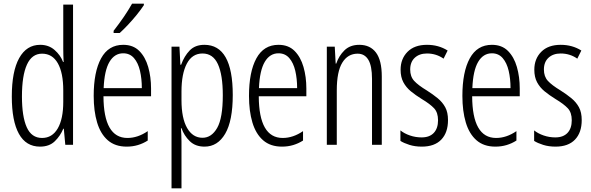

<svg xmlns="http://www.w3.org/2000/svg" viewBox="-20 -785 3207 1041"><path d="M197 10Q121 10 82.5 -59.5Q44 -129 44 -262Q44 -398 84 -470Q124 -542 198 -542Q244 -542 276 -514Q308 -486 322 -449H325Q324 -469 323.5 -486Q323 -503 323 -520V-760H376V0H334L326 -87H323Q307 -48 277 -19Q247 10 197 10ZM208 -37Q263 -37 293 -88.5Q323 -140 323 -233V-295Q323 -390 293.5 -442Q264 -494 208 -494Q153 -494 126 -434.5Q99 -375 99 -262Q99 -153 125 -95Q151 -37 208 -37Z M648 -542Q702 -542 735 -509Q768 -476 783.5 -422Q799 -368 799 -305V-263H541Q542 -37 671 -37Q727 -37 781 -74V-23Q756 -7 727.5 1.5Q699 10 667 10Q604 10 564.5 -24.5Q525 -59 506.5 -121Q488 -183 488 -265Q488 -395 528 -468.5Q568 -542 648 -542ZM648 -496Q601 -496 573.5 -449.5Q546 -403 542 -307H749Q749 -358 739 -401Q729 -444 706.5 -470Q684 -496 648 -496ZM760 -757Q745 -734 722 -705.5Q699 -677 674 -650.5Q649 -624 629 -606H596V-618Q627 -658 651 -693Q675 -728 696 -765H760Z M1088 -542Q1242 -542 1242 -270Q1242 -130 1201 -60Q1160 10 1089 10Q1039 10 1008.5 -20Q978 -50 964 -90H961Q962 -75 963 -56.5Q964 -38 964 -19V236H910V-532H953L958 -434H962Q979 -481 1008.5 -511.5Q1038 -542 1088 -542ZM1078 -495Q1022 -495 993 -440Q964 -385 964 -289V-242Q964 -144 994.5 -91Q1025 -38 1078 -38Q1127 -38 1157.5 -91.5Q1188 -145 1188 -269Q1188 -379 1161.5 -437Q1135 -495 1078 -495Z M1490 -542Q1544 -542 1577 -509Q1610 -476 1625.5 -422Q1641 -368 1641 -305V-263H1383Q1384 -37 1513 -37Q1569 -37 1623 -74V-23Q1598 -7 1569.5 1.5Q1541 10 1509 10Q1446 10 1406.5 -24.5Q1367 -59 1348.5 -121Q1330 -183 1330 -265Q1330 -395 1370 -468.5Q1410 -542 1490 -542ZM1490 -496Q1443 -496 1415.5 -449.5Q1388 -403 1384 -307H1591Q1591 -358 1581 -401Q1571 -444 1548.5 -470Q1526 -496 1490 -496Z M1928 -542Q1987 -542 2018.5 -500Q2050 -458 2050 -370V0H1997V-357Q1997 -428 1977 -461Q1957 -494 1919 -494Q1866 -494 1836 -445.5Q1806 -397 1806 -295V0H1752V-532H1795L1800 -440H1803Q1817 -482 1847.5 -512Q1878 -542 1928 -542Z M2409 -134Q2409 -66 2372.5 -28Q2336 10 2267 10Q2230 10 2200 0.5Q2170 -9 2151 -21V-78Q2172 -61 2202.5 -50.5Q2233 -40 2266 -40Q2309 -40 2332 -64.5Q2355 -89 2355 -133Q2355 -175 2333.5 -198Q2312 -221 2267 -248Q2233 -269 2207.5 -290Q2182 -311 2167 -339Q2152 -367 2152 -407Q2152 -466 2189.5 -504Q2227 -542 2295 -542Q2358 -542 2407 -511L2385 -467Q2345 -495 2295 -495Q2254 -495 2229 -472Q2204 -449 2204 -408Q2204 -370 2225.5 -346.5Q2247 -323 2295 -294Q2328 -273 2353.5 -252Q2379 -231 2394 -203.5Q2409 -176 2409 -134Z M2647 -542Q2701 -542 2734 -509Q2767 -476 2782.5 -422Q2798 -368 2798 -305V-263H2540Q2541 -37 2670 -37Q2726 -37 2780 -74V-23Q2755 -7 2726.5 1.5Q2698 10 2666 10Q2603 10 2563.5 -24.5Q2524 -59 2505.5 -121Q2487 -183 2487 -265Q2487 -395 2527 -468.5Q2567 -542 2647 -542ZM2647 -496Q2600 -496 2572.5 -449.5Q2545 -403 2541 -307H2748Q2748 -358 2738 -401Q2728 -444 2705.5 -470Q2683 -496 2647 -496Z M3134 -134Q3134 -66 3097.5 -28Q3061 10 2992 10Q2955 10 2925 0.5Q2895 -9 2876 -21V-78Q2897 -61 2927.5 -50.5Q2958 -40 2991 -40Q3034 -40 3057 -64.5Q3080 -89 3080 -133Q3080 -175 3058.5 -198Q3037 -221 2992 -248Q2958 -269 2932.5 -290Q2907 -311 2892 -339Q2877 -367 2877 -407Q2877 -466 2914.5 -504Q2952 -542 3020 -542Q3083 -542 3132 -511L3110 -467Q3070 -495 3020 -495Q2979 -495 2954 -472Q2929 -449 2929 -408Q2929 -370 2950.5 -346.5Q2972 -323 3020 -294Q3053 -273 3078.5 -252Q3104 -231 3119 -203.5Q3134 -176 3134 -134Z"/></svg>

Font: Noto Sans ExtraCondensed Light
Style: Regular
Weight: 300
Width: 2
Designer: Monotype Design Team
Foundry: Monotype Imaging Inc.
Version: Version 2.013; ttfautohint (v1.8.4.7-5d5b)